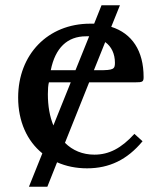

<svg xmlns="http://www.w3.org/2000/svg" viewBox="-20 -630 613 730"><path d="M522 -93 491 -121C441 -66 394 -42 339 -42C294 -42 256 -58 227 -87L319 -317H495C522 -317 526 -319 526 -337C526 -437 482 -503 403 -528L436 -610H366L338 -540H323C162 -540 49 -423 49 -259C49 -168 83 -94 141 -47L90 80H160L197 -13C231 2 269 10 311 10C396 10 464 -23 522 -93ZM357 -363H337L380 -470C404 -453 417 -425 417 -391C417 -367 411 -363 357 -363ZM162 -272C162 -290 163 -306 166 -317H249L183 -153C169 -187 162 -227 162 -272ZM173 -363C190 -448 236 -492 307 -492H319L267 -363Z"/></svg>

Font: Libre Baskerville
Style: Regular
Weight: 400
Designer: Pablo Impallari, Rodrigo Fuenzalida
Foundry: Pablo Impallari, Rodrigo Fuenzalida
Version: Version 1.051;Glyphs 3.2.3 (3260)